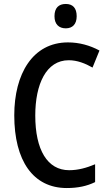

<svg xmlns="http://www.w3.org/2000/svg" viewBox="-20 -1032 549 969"><path d="M312 -1012C276 -1012 255 -992 255 -950C255 -910 277 -889 312 -889C346 -889 367 -910 367 -950C367 -992 347 -1012 312 -1012ZM327 -728C370 -728 410 -712 447 -691L482 -777C434 -803 380 -818 323 -818C145 -818 52 -659 52 -450C52 -221 147 -83 317 -83C374 -83 419 -93 460 -113V-203C417 -185 375 -173 329 -173C219 -173 158 -276 158 -449C158 -607 213 -728 327 -728Z"/></svg>

Font: Noto Sans Kannada UI Condensed Medium
Style: Regular
Weight: 500
Width: 3
Designer: Jelle Bosma - Monotype Design Team
Foundry: Monotype Imaging Inc.
Version: Version 2.005